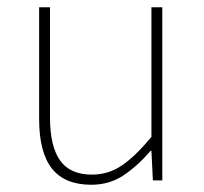

<svg xmlns="http://www.w3.org/2000/svg" viewBox="-20 -498 564 530"><path d="M232 12Q159 12 123.5 -32.5Q88 -77 88 -170V-478H118V-174Q118 -95 145.5 -55.5Q173 -16 234 -16Q279 -16 316 -41Q353 -66 398 -120V-478H428V0H402L398 -82H396Q360 -40 321 -14Q282 12 232 12Z"/></svg>

Font: Source Sans 3 ExtraLight ExtraLight
Style: Regular
Weight: 250
Version: Version 3.052;hotconv 1.1.0;makeotfexe 2.6.0